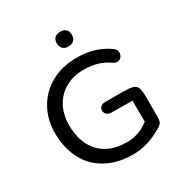

<svg xmlns="http://www.w3.org/2000/svg" viewBox="-198 -1019 1124 1179"><g transform="rotate(-30 364.5 -429.5)"><path d="M55.5 -345.4Q55.5 -438.7 98.1 -515Q140.6 -591.3 219.1 -635.3Q297.7 -679.3 402.3 -679.3Q466.2 -679.3 523.8 -662.1Q581.5 -645 627.3 -610.2Q648.2 -596.2 646 -572.3Q643.8 -548.3 625 -536.5Q606.3 -524.7 583.1 -538.7Q543 -567.4 499.4 -580.6Q455.9 -593.8 401.9 -593.8Q325.9 -593.8 270.1 -561.2Q214.3 -528.7 184.7 -472.2Q155 -415.7 155 -345.4Q155 -219.6 220.9 -147.8Q286.7 -76.1 410 -75Q443.9 -74.6 470.8 -81.4Q497.7 -88.2 518.6 -98.6Q539.4 -108.9 561.2 -124.8Q576.8 -133.9 588.1 -142L568.6 -87.5Q568.6 -185.7 567.6 -244Q567.6 -261.8 567.6 -279.1Q498.4 -279.5 417.6 -280.7Q397.9 -281.3 386.6 -291.8Q375.3 -302.2 375.3 -319.4Q375.3 -336.5 386.4 -346.2Q397.5 -355.9 417.6 -355.9H537Q589.3 -355.9 611.8 -349.7Q634.4 -343.5 642.8 -323.8Q651.2 -304 651.2 -256.9V-117.6V-110.6Q650.6 -90.6 645.6 -79.7Q640.7 -68.8 628 -60.5Q602.7 -44.1 569.4 -28.2Q536.1 -12.2 493.9 -1.3Q451.7 9.6 406.7 9.3Q296 8.9 216.6 -35.7Q137.3 -80.3 96.4 -160.6Q55.5 -240.9 55.5 -345.4ZM340.9 -816.3Q340.9 -841.4 354.7 -854.6Q368.5 -867.8 394.3 -867.8Q420 -867.8 433.9 -854.6Q447.7 -841.4 447.7 -816.3Q447.7 -791.1 433.6 -777.4Q419.4 -763.7 394.3 -763.7Q369.1 -763.7 355 -777.4Q340.9 -791.1 340.9 -816.3Z"/></g></svg>

Font: SN Pro Thin
Style: Regular
Weight: 200
Designer: Tobias Whetton
Foundry: Supernotes
Version: Version 1.003;Glyphs 3.3 (3324)